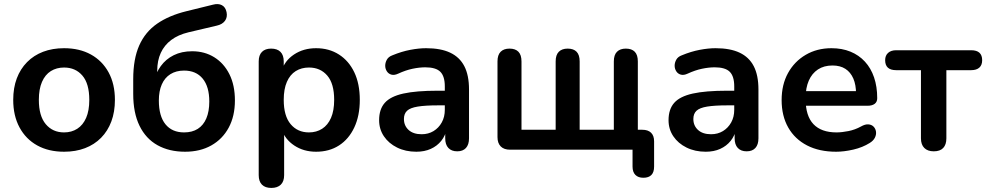

<svg xmlns="http://www.w3.org/2000/svg" viewBox="-20 -736 4849 944"><path d="M295 10Q219 10 163 -21Q107 -52 76 -109.5Q45 -167 45 -245Q45 -304 62.5 -350.5Q80 -397 113 -430.5Q146 -464 192 -481.5Q238 -499 295 -499Q371 -499 427 -468Q483 -437 514 -380Q545 -323 545 -245Q545 -186 527.5 -139Q510 -92 477 -58.5Q444 -25 398 -7.5Q352 10 295 10ZM295 -85Q332 -85 360 -103Q388 -121 403.5 -156.5Q419 -192 419 -245Q419 -325 385 -364.5Q351 -404 295 -404Q258 -404 230 -386.5Q202 -369 186.5 -333.5Q171 -298 171 -245Q171 -166 205 -125.5Q239 -85 295 -85Z M890 10Q812 10 754.5 -22Q697 -54 666 -117.5Q635 -181 635 -274V-347Q635 -446 664.5 -512.5Q694 -579 752.5 -619.5Q811 -660 897 -681L1027 -713Q1053 -720 1071 -710.5Q1089 -701 1094 -676Q1099 -651 1086 -633.5Q1073 -616 1046 -610L906 -577Q856 -565 822 -539.5Q788 -514 770.5 -476Q753 -438 753 -388V-334H736Q746 -377 770.5 -411Q795 -445 834 -464.5Q873 -484 925 -484Q986 -484 1033.5 -454.5Q1081 -425 1108 -371Q1135 -317 1135 -242Q1135 -165 1104.5 -108.5Q1074 -52 1019 -21Q964 10 890 10ZM885 -85Q925 -85 952.5 -102.5Q980 -120 994.5 -154Q1009 -188 1009 -237Q1009 -310 976.5 -349.5Q944 -389 885 -389Q846 -389 818 -371.5Q790 -354 775.5 -321Q761 -288 761 -242Q761 -165 793.5 -125Q826 -85 885 -85Z M1314 188Q1284 188 1268 172Q1252 156 1252 125V-434Q1252 -465 1268 -481Q1284 -497 1313 -497Q1343 -497 1359 -481Q1375 -465 1375 -434V-356L1364 -386Q1379 -437 1425.5 -468Q1472 -499 1534 -499Q1598 -499 1646.5 -468Q1695 -437 1722 -380.5Q1749 -324 1749 -245Q1749 -167 1722 -109.5Q1695 -52 1647 -21Q1599 10 1534 10Q1473 10 1427 -20.5Q1381 -51 1365 -100H1377V125Q1377 156 1360.5 172Q1344 188 1314 188ZM1499 -85Q1536 -85 1564 -103Q1592 -121 1607.5 -156.5Q1623 -192 1623 -245Q1623 -325 1589 -364.5Q1555 -404 1499 -404Q1462 -404 1434 -386.5Q1406 -369 1390.5 -333.5Q1375 -298 1375 -245Q1375 -166 1409 -125.5Q1443 -85 1499 -85Z M2027 10Q1974 10 1932.5 -10.5Q1891 -31 1867.5 -66Q1844 -101 1844 -145Q1844 -199 1872 -230.5Q1900 -262 1963 -276Q2026 -290 2132 -290H2182V-218H2133Q2071 -218 2034 -212Q1997 -206 1981.5 -191.5Q1966 -177 1966 -151Q1966 -118 1989 -97Q2012 -76 2053 -76Q2086 -76 2111.5 -91.5Q2137 -107 2152 -134Q2167 -161 2167 -196V-311Q2167 -361 2145 -383Q2123 -405 2071 -405Q2042 -405 2008.5 -398Q1975 -391 1938 -374Q1919 -365 1904.5 -369Q1890 -373 1882 -385.5Q1874 -398 1874 -413Q1874 -428 1882 -442.5Q1890 -457 1909 -464Q1955 -483 1997.5 -491Q2040 -499 2075 -499Q2147 -499 2193.5 -477Q2240 -455 2263 -410.5Q2286 -366 2286 -296V-56Q2286 -25 2271 -8.5Q2256 8 2228 8Q2200 8 2184.5 -8.5Q2169 -25 2169 -56V-104H2177Q2170 -69 2149.5 -43.5Q2129 -18 2098 -4Q2067 10 2027 10Z M3143 138Q3118 138 3104 124Q3090 110 3090 83V0H2488Q2458 0 2442 -16Q2426 -32 2426 -62V-434Q2426 -466 2441.5 -481.5Q2457 -497 2485 -497Q2514 -497 2529 -481.5Q2544 -466 2544 -434V-98H2712V-434Q2712 -466 2727.5 -481.5Q2743 -497 2771 -497Q2800 -497 2815 -481.5Q2830 -466 2830 -434V-98H2998V-434Q2998 -466 3013.5 -481.5Q3029 -497 3057 -497Q3086 -497 3101 -481.5Q3116 -466 3116 -434V-40L3058 -98H3138Q3166 -98 3181 -83.5Q3196 -69 3196 -41V83Q3196 138 3143 138Z M3450 10Q3397 10 3355.5 -10.5Q3314 -31 3290.5 -66Q3267 -101 3267 -145Q3267 -199 3295 -230.5Q3323 -262 3386 -276Q3449 -290 3555 -290H3605V-218H3556Q3494 -218 3457 -212Q3420 -206 3404.5 -191.5Q3389 -177 3389 -151Q3389 -118 3412 -97Q3435 -76 3476 -76Q3509 -76 3534.5 -91.5Q3560 -107 3575 -134Q3590 -161 3590 -196V-311Q3590 -361 3568 -383Q3546 -405 3494 -405Q3465 -405 3431.5 -398Q3398 -391 3361 -374Q3342 -365 3327.5 -369Q3313 -373 3305 -385.5Q3297 -398 3297 -413Q3297 -428 3305 -442.5Q3313 -457 3332 -464Q3378 -483 3420.5 -491Q3463 -499 3498 -499Q3570 -499 3616.5 -477Q3663 -455 3686 -410.5Q3709 -366 3709 -296V-56Q3709 -25 3694 -8.5Q3679 8 3651 8Q3623 8 3607.5 -8.5Q3592 -25 3592 -56V-104H3600Q3593 -69 3572.5 -43.5Q3552 -18 3521 -4Q3490 10 3450 10Z M4091 10Q4008 10 3948 -21Q3888 -52 3855.5 -109Q3823 -166 3823 -244Q3823 -320 3854.5 -377Q3886 -434 3941.5 -466.5Q3997 -499 4068 -499Q4120 -499 4161.5 -482Q4203 -465 4232.5 -433Q4262 -401 4277.5 -355.5Q4293 -310 4293 -253Q4293 -235 4280.5 -225.5Q4268 -216 4245 -216H3924V-288H4205L4189 -273Q4189 -319 4175.5 -350Q4162 -381 4136.5 -397.5Q4111 -414 4073 -414Q4031 -414 4001.5 -394.5Q3972 -375 3956.5 -339.5Q3941 -304 3941 -255V-248Q3941 -166 3979.5 -125.5Q4018 -85 4093 -85Q4119 -85 4151.5 -91.5Q4184 -98 4213 -114Q4234 -126 4250 -124.5Q4266 -123 4275.5 -113Q4285 -103 4287 -88.5Q4289 -74 4281.5 -59Q4274 -44 4256 -33Q4221 -11 4175.5 -0.5Q4130 10 4091 10Z M4571 8Q4541 8 4524.5 -8.5Q4508 -25 4508 -56V-391H4386Q4332 -391 4332 -440Q4332 -463 4346.5 -476Q4361 -489 4386 -489H4755Q4809 -489 4809 -440Q4809 -416 4795 -403.5Q4781 -391 4755 -391H4633V-56Q4633 -25 4617.5 -8.5Q4602 8 4571 8Z"/></svg>

Font: Nunito ExtraLight
Style: Regular
Weight: 200
Designer: Vernon Adams
Foundry: Vernon Adams
Version: Version 3.602